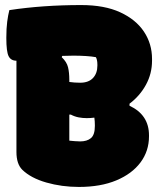

<svg xmlns="http://www.w3.org/2000/svg" viewBox="-20 -730 640 759"><path d="M292 9Q224 9 163 -8.5Q102 -26 68 -59Q45 -82 45 -129V-490Q23 -490 14 -508Q5 -526 5 -580Q5 -618 8.5 -644.5Q12 -671 17 -690Q83 -700 154 -705Q225 -710 301 -710Q393 -710 455 -681.5Q517 -653 549 -605Q581 -557 581 -497V-490Q581 -439 557 -395Q533 -351 492 -320V-312Q569 -276 569 -195V-191Q569 -133 535.5 -88Q502 -43 440 -17Q378 9 292 9ZM254 -414V-406Q274 -403 297 -403Q330 -403 347.5 -421.5Q365 -440 365 -471V-474Q365 -486 363 -493.5Q361 -501 359 -504Q343 -507 319.5 -508.5Q296 -510 270 -510Q249 -510 226 -509L224 -504Q244 -485 249 -464Q254 -443 254 -414ZM254 -174Q261 -173 275.5 -172Q290 -171 297 -171Q324 -171 339.5 -184Q355 -197 355 -232V-235Q355 -251 353 -265Q338 -263 323 -263Q307 -263 291 -266Q275 -269 260 -277H254Z"/></svg>

Font: Recursive Mn Csl St XBk
Style: Regular
Weight: 1000
Monospace: yes
Version: Version 1.079;hotconv 1.0.112;makeotfexe 2.5.65598; ttfautoh